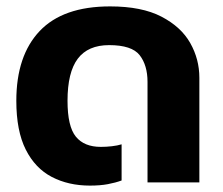

<svg xmlns="http://www.w3.org/2000/svg" viewBox="-20 -570 697 600"><path d="M261 10Q194 10 142 -17Q90 -44 60.5 -102.5Q31 -161 31 -255Q31 -396 104 -473Q177 -550 324 -550Q423 -550 484.5 -518Q546 -486 574.5 -435.5Q603 -385 603 -327V0H441V-314Q441 -366 416.5 -397.5Q392 -429 321 -429Q255 -429 223 -386.5Q191 -344 191 -255Q191 -175 217 -143Q243 -111 295 -111Q312 -111 329.5 -113Q347 -115 360 -119V-6Q341 1 317 5.5Q293 10 261 10Z"/></svg>

Font: Kanit SemiBold
Style: Regular
Weight: 600
Designer: Katatrad Team
Foundry: CadsonDemak
Version: Version 2.000; ttfautohint (v1.8.3)